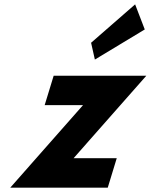

<svg xmlns="http://www.w3.org/2000/svg" viewBox="-20 -860 691 880"><path d="M397.5 -664 414.8 -587 643.5 -725 599.3 -840ZM650.7 -513H226L184.7 -378H360.4L27.1 0H473.9L515.1 -135H317.4Z"/></svg>

Font: Hussar
Style: BdSuprConOblThree
Weight: 700
Foundry: Cannot Into Space Fonts
Version: Version 2.00